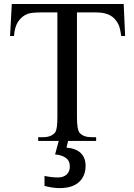

<svg xmlns="http://www.w3.org/2000/svg" viewBox="-20 -717 683 977"><path d="M609.4 -696.8 616.7 -533.7H596.7Q591.3 -576.2 582 -594.2Q565.9 -625.5 539.1 -639.6Q512.2 -653.8 469.2 -653.8H371.6V-121.1Q371.6 -57.1 385.3 -41Q404.8 -19 444.8 -19H469.2V0H174.3V-19H199.2Q243.2 -19 262.2 -45.4Q272 -62.5 272 -121.1V-653.8H189.5Q139.6 -653.8 119.6 -646Q92.3 -635.7 73.2 -608.2Q54.2 -580.6 51.3 -533.7H31.2L40 -696.8ZM415.5 126Q415.5 179.2 381.6 209.7Q347.7 240.2 283.7 240.2Q275.9 240.2 266.1 239.5Q256.3 238.8 246.1 237.3Q235.8 235.8 225.6 233.6Q215.3 231.4 206.5 229V178.2Q224.6 182.1 242.7 184.1Q260.7 186 274.4 186Q303.2 186 319.3 170.9Q335.4 155.8 335.4 129.9Q335.4 100.6 314.2 85.9Q293 71.3 260.3 68.8L281.2 -8.8H328.6L318.4 34.2Q367.2 38.1 391.4 62.3Q415.5 86.4 415.5 126Z"/></svg>

Font: KhunPaOh
Style: Regular
Weight: 400
Designer: Khon Soe Zaw Thu
Version: Version 1.00 July 11, 2016, initial release